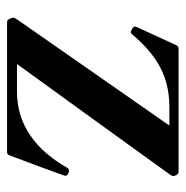

<svg xmlns="http://www.w3.org/2000/svg" viewBox="-11 -514 525 543"><g transform="rotate(90 251.5 -242.5)"><path d="M419 -6C437 -53 468 -137 476 -160C477 -163 477 -163 477 -165C477 -169 475 -171 470 -173C468 -175 466 -175 463 -175C460 -175 457 -174 455 -171C404 -81 333 -28 239 -28H161C161 -28 471 -456 474 -461C478 -467 478 -468 478 -471C478 -473 477 -474 476 -477C473 -484 470 -485 465 -485H118C114 -485 110 -483 108 -479L58 -370C57 -367 56 -365 55 -362C55 -358 59 -355 63 -353C67 -351 69 -350 71 -350C73 -350 75 -351 79 -356C135 -421 193 -459 283 -459H335L34 -27C32 -24 30 -20 30 -17C30 -15 31 -12 32 -10C35 -3 37 0 42 0H410C414 0 418 -2 419 -6Z"/></g></svg>

Font: Shippori Mincho OTF
Style: Bold
Weight: 800
Designer: FONTDASU
Foundry: FONTDASU / Google Inc. / but / Adobe
Version: Version 3.300;hotconv 1.0.109;makeotfexe 2.5.65596